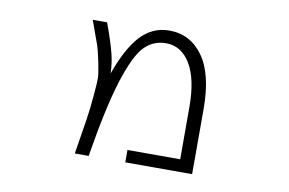

<svg xmlns="http://www.w3.org/2000/svg" viewBox="-62 -639 1124 746"><g transform="rotate(10 500.0 -266.0)"><path d="M470.7 1V-47.9H678.7V-252.9Q678.7 -364.3 643.1 -423.3Q607.4 -482.4 546.9 -482.4Q496.1 -482.4 460.9 -445.8Q425.8 -409.2 392.1 -302.7Q358.4 -196.3 326.2 1H271.5Q288.1 -100.6 293.9 -138.7Q299.8 -176.8 304.7 -232.4Q309.6 -288.1 309.1 -304.2Q308.6 -320.3 299.8 -364.3Q291 -408.2 282.7 -432.1Q274.4 -456.1 250 -522.5H306.6Q334 -448.2 344.7 -404.3Q353.5 -369.1 354.5 -329.1Q390.6 -430.7 435.5 -480.5Q483.4 -533.2 550.8 -533.2Q633.8 -533.2 684.1 -463.4Q734.4 -393.6 734.4 -255.9V1Z"/></g></svg>

Font: GenEi Gothic M Light
Style: Regular
Weight: 300
Designer: o_tamon (Modified); [Source Han Sans]
Ryoko NISHIZUKA  (kana & ideographs); Paul D. Hunt (Latin, Greek & Cyrillic); Wenl
Version: Version 1.1a;Original Version 1.004